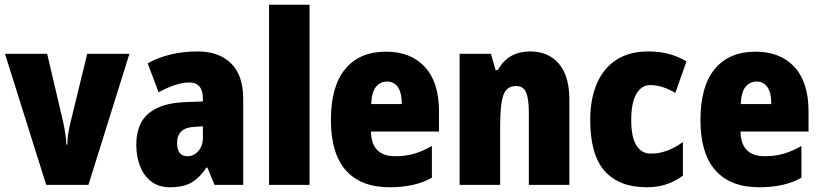

<svg xmlns="http://www.w3.org/2000/svg" viewBox="-20 -780 3463 810"><path d="M175 0 1 -553H179L246 -267Q251 -245 255 -220.5Q259 -196 260 -170H264Q264 -193 268 -217.5Q272 -242 278 -266L348 -553H526L353 0Z M814 -563Q903 -563 954.5 -513Q1006 -463 1006 -363V0H885L855 -73H851Q822 -30 788 -10Q754 10 697 10Q650 10 618.5 -14Q587 -38 571 -78.5Q555 -119 555 -169Q555 -258 607 -301.5Q659 -345 758 -349L836 -352V-364Q836 -432 778 -432Q726 -432 649 -391L603 -513Q646 -537 699 -550Q752 -563 814 -563ZM802 -245Q727 -242 727 -177Q727 -121 771 -121Q798 -121 817 -143Q836 -165 836 -200V-247Z M1286 0H1115V-760H1286Z M1608 -562Q1713 -562 1772.5 -497.5Q1832 -433 1832 -310V-225H1545Q1547 -121 1647 -121Q1690 -121 1725.5 -131Q1761 -141 1802 -164V-30Q1731 10 1624 10Q1502 10 1439 -61.5Q1376 -133 1376 -274Q1376 -416 1436.5 -489Q1497 -562 1608 -562ZM1613 -436Q1585 -436 1566.5 -414Q1548 -392 1546 -341H1675Q1675 -389 1658.5 -412.5Q1642 -436 1613 -436Z M2217 -563Q2293 -563 2337.5 -511.5Q2382 -460 2382 -360V0H2211V-306Q2211 -361 2200 -389Q2189 -417 2157 -417Q2117 -417 2103.5 -378.5Q2090 -340 2090 -250V0H1919V-553H2051L2071 -484H2080Q2123 -563 2217 -563Z M2708 10Q2592 10 2531 -58.5Q2470 -127 2470 -274Q2470 -361 2497.5 -426Q2525 -491 2579.5 -527Q2634 -563 2715 -563Q2762 -563 2801.5 -552.5Q2841 -542 2876 -521L2829 -388Q2802 -404 2776 -412.5Q2750 -421 2723 -421Q2686 -421 2664.5 -383.5Q2643 -346 2643 -274Q2643 -202 2664.5 -167Q2686 -132 2726 -132Q2795 -132 2861 -181V-39Q2829 -15 2791.5 -2.5Q2754 10 2708 10Z M3167 -562Q3272 -562 3331.5 -497.5Q3391 -433 3391 -310V-225H3104Q3106 -121 3206 -121Q3249 -121 3284.5 -131Q3320 -141 3361 -164V-30Q3290 10 3183 10Q3061 10 2998 -61.5Q2935 -133 2935 -274Q2935 -416 2995.5 -489Q3056 -562 3167 -562ZM3172 -436Q3144 -436 3125.5 -414Q3107 -392 3105 -341H3234Q3234 -389 3217.5 -412.5Q3201 -436 3172 -436Z"/></svg>

Font: Noto Sans Thai Cond Blk
Style: Regular
Weight: 900
Width: 3
Designer: Monotype Design Team
Foundry: Monotype Imaging Inc.
Version: Version 2.002; ttfautohint (v1.8.4.7-5d5b)